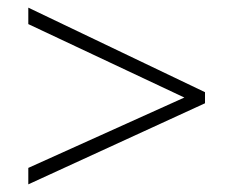

<svg xmlns="http://www.w3.org/2000/svg" viewBox="-20 -613 611 502"><path d="M54 -174 462 -358 54 -550V-593L516 -372V-343L54 -131Z"/></svg>

Font: Noto Sans Syriac Eastern ExtraLight
Style: Regular
Weight: 250
Designer: Patrick Giasson and the Monotype Design Team
Foundry: Monotype Imaging Inc.
Version: Version 3.001